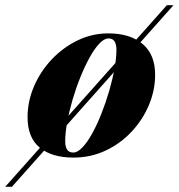

<svg xmlns="http://www.w3.org/2000/svg" viewBox="-83 -599 690 742"><path d="M-63 123 562 -579H587.5L-37 123ZM201 10Q117 10 70.2 -28.8Q23.5 -67.5 23.5 -146Q23.5 -207.5 48.5 -265.5Q73.5 -323.5 117 -369.5Q160.5 -415.5 216.8 -442.8Q273 -470 335.5 -470Q419.5 -470 468 -429.2Q516.5 -388.5 516.5 -310Q516.5 -250 492.5 -193Q468.5 -136 425.5 -90Q382.5 -44 325 -17Q267.5 10 201 10ZM200 -9.5Q217 -9.5 236 -29.8Q255 -50 273.8 -84Q292.5 -118 309.2 -160.5Q326 -203 339 -247.8Q352 -292.5 359.5 -333.8Q367 -375 367 -407Q367 -427 359.8 -438.8Q352.5 -450.5 336.5 -450.5Q319.5 -450.5 300.5 -430.2Q281.5 -410 262.8 -375.8Q244 -341.5 227 -299.2Q210 -257 197 -212.2Q184 -167.5 176.5 -126Q169 -84.5 169 -53Q169 -32.5 176.2 -21Q183.5 -9.5 200 -9.5Z"/></svg>

Font: Bodoni Moda 11pt ExtraBold
Style: Italic
Weight: 800
Italic angle: -13°
Version: Version 2.004